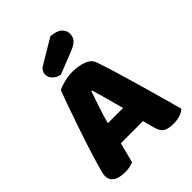

<svg xmlns="http://www.w3.org/2000/svg" viewBox="-241 -975 1109 1109"><g transform="rotate(-45 313.5 -420.5)"><path d="M194 -588Q211 -598 245.5 -607Q280 -616 315 -616Q365 -616 403.5 -601.5Q442 -587 453 -556Q471 -504 492 -435Q513 -366 534 -292.5Q555 -219 575 -147.5Q595 -76 610 -21Q598 -7 574 1.5Q550 10 517 10Q493 10 476.5 6Q460 2 449.5 -6Q439 -14 432.5 -27Q426 -40 421 -57L403 -126H222Q214 -96 206 -64Q198 -32 190 -2Q176 3 160.5 6.5Q145 10 123 10Q72 10 47.5 -7.5Q23 -25 23 -56Q23 -70 27 -84Q31 -98 36 -117Q43 -144 55.5 -184Q68 -224 83 -270.5Q98 -317 115 -366Q132 -415 147 -458.5Q162 -502 174.5 -536Q187 -570 194 -588ZM314 -459Q300 -417 282.5 -365.5Q265 -314 251 -261H375Q361 -315 346.5 -366.5Q332 -418 320 -459ZM371 -851Q420 -847 441 -827.5Q462 -808 462 -782Q462 -753 445.5 -736Q429 -719 394 -705L257 -651Q228 -657 210.5 -675Q193 -693 193 -715Q193 -729 200.5 -742Q208 -755 224 -763Z"/></g></svg>

Font: Baloo Paaji
Style: Regular
Weight: 400
Designer: Shuchita Grover and Ek Type
Foundry: Ek Type
Version: Version 1.007;PS 1.000;hotconv 1.0.88;makeotf.lib2.5.647800